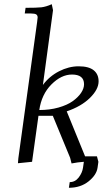

<svg xmlns="http://www.w3.org/2000/svg" viewBox="-20 -766 525 909"><path d="M64.9 6.8 66.9 -17.1 155.8 -662.1Q158.2 -681.6 158.2 -683.1Q158.2 -693.4 151.4 -697.8Q144.5 -702.1 127 -702.1H97.2L101.1 -729Q154.3 -729 176 -731.4Q197.8 -733.9 225.1 -746.1L231 -717.8L183.1 -363.8Q213.4 -404.8 259.5 -428.5Q305.7 -452.1 352.1 -452.1Q400.4 -452.1 423.6 -433.3Q446.8 -414.6 446.8 -380.9Q446.8 -342.8 405.8 -302.5Q364.7 -262.2 295.9 -238.8L382.8 -25.9H439L445.8 0L441.9 27.8Q437 62.5 399.2 92.8Q361.3 123 306.2 123L310.1 96.2Q335.9 96.2 352.8 74Q369.6 51.8 373 27.8L377 0Q348.1 2 318.8 7.8L312 -19L230 -217.8H162.1L131.8 0ZM166 -245.1Q215.3 -245.1 256.8 -256.8Q298.3 -268.6 324 -286.9Q349.6 -305.2 363.8 -326.2Q377.9 -347.2 377.9 -367.2Q377.9 -413.1 320.8 -413.1Q270 -413.1 223.4 -366.2Q176.8 -319.3 166 -245.1Z"/></svg>

Font: Dihjauti
Style: Italic
Weight: 400
Italic angle: -9°
Designer: T. Christopher White
Version: Version 3.0.0